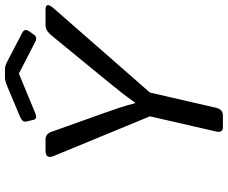

<svg xmlns="http://www.w3.org/2000/svg" viewBox="-91 -809 900 758"><g transform="rotate(-90 359.0 -430.0)"><path d="M258.3 -775.9Q254.4 -791.5 276.9 -800.8L397.9 -851.6Q418.9 -860.4 431.2 -860.4H465.3Q477.5 -860.4 494.6 -851.6L608.9 -792Q626 -782.7 615.7 -767.1L602.1 -747.1Q591.8 -731.4 573.2 -740.7L447.8 -805.2H446.8L291 -740.7Q269 -731.4 265.1 -747.1ZM122.1 -668Q108.9 -700.2 142.6 -700.2H188Q209.5 -700.2 217.8 -676.3L293.9 -462.9Q300.8 -443.4 312.3 -409.4Q323.7 -375.5 330.6 -346.2H332.5Q353 -375.5 372.8 -400.9Q392.6 -426.3 422.9 -462.9L597.7 -676.3Q617.2 -700.2 638.2 -700.2H699.2Q733.4 -700.2 705.1 -668L372.6 -288.1L312.5 -26.9Q306.2 0 281.7 0H236.8Q212.4 0 218.8 -26.9L278.8 -288.1Z"/></g></svg>

Font: Istok Web
Style: BoldItalic
Weight: 700
Italic angle: -13°
Designer: Andrey V. Panov
Foundry: Andrey V. Panov
Version: Version 1.0.2g